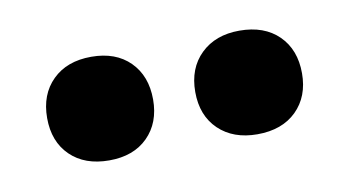

<svg xmlns="http://www.w3.org/2000/svg" viewBox="-32 -694 432 240"><g transform="rotate(-10 184.0 -574.0)"><path d="M92 -508.5Q61 -508.5 42.8 -526.2Q24.5 -544 24.5 -574Q24.5 -604 42.8 -622Q61 -640 92 -640Q123 -640 141 -622Q159 -604 159 -574Q159 -544.5 141 -526.5Q123 -508.5 92 -508.5ZM280 -508.5Q249.5 -508.5 231 -526.2Q212.5 -544 212.5 -574Q212.5 -604 231 -622Q249.5 -640 280 -640Q311.5 -640 329.8 -622Q348 -604 348 -574Q348 -544.5 329.8 -526.5Q311.5 -508.5 280 -508.5Z"/></g></svg>

Font: Fraunces 72pt S050 SemiBold
Style: Regular
Weight: 600
Version: Version 1.000; ttfautohint (v1.8.3)